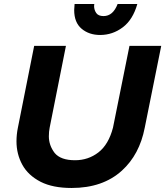

<svg xmlns="http://www.w3.org/2000/svg" viewBox="-20 -928 822 955"><path d="M478 -754Q423 -754 386 -785Q349 -816 349 -878L351 -908H449L448 -898Q448 -879 458.5 -863.5Q469 -848 495 -848Q542 -848 565 -908H663Q641 -830 590.5 -792Q540 -754 478 -754ZM336 7Q243 7 182.5 -23.5Q119.5 -56 90.8 -109Q62 -162 62 -225Q62 -259 69 -293L150 -700H308L227 -293Q223 -273 223 -250Q223 -205 252 -167Q282 -131 353 -131Q419 -131 469.5 -170Q520 -209 542 -293L624 -700H782L700 -293Q674 -159 586.5 -79.5Q491.5 7 336 7Z"/></svg>

Font: Argentum Sans SemiBold
Style: Italic
Weight: 600
Italic angle: -11°
Designer: Julieta Ulanovsky (font), Cristiano Sobral (main changes and remaster)
Foundry: Julieta Ulanovsky (font), Cristiano Sobral (main changes and remaster)
Version: Version 2.007;June 15, 2022;FontCreator 14.0.0.2814 64-bit; 